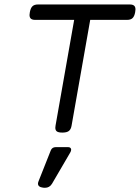

<svg xmlns="http://www.w3.org/2000/svg" viewBox="-20 -600 640 876"><path d="M598.1 -557.1Q598.1 -551.8 596.7 -544.4Q593.3 -525.4 584.7 -517.3Q576.2 -509.3 559.6 -509.3H391.6L306.6 -26.9Q303.7 -9.8 294.2 -2.4Q284.7 4.9 265.1 4.9H264.2Q247.1 4.9 239.7 -0.2Q232.4 -5.4 232.4 -17.1Q232.4 -19 233.4 -26.9L318.4 -509.3H140.6Q127.4 -509.3 121.1 -514.6Q114.7 -520 114.7 -531.7Q114.7 -537.1 116.2 -544.4Q119.6 -563.5 128.2 -571.5Q136.7 -579.6 153.3 -579.6H572.3Q585.4 -579.6 591.8 -574.2Q598.1 -568.8 598.1 -557.1ZM304.7 83Q304.7 88.9 300.3 96.2L217.3 238.3Q206.1 256.8 185.1 256.8Q179.7 256.8 176.8 256.3Q153.3 253.4 153.3 237.8Q153.3 233.4 155.8 227.1L211.4 86.9Q217.3 71.3 234.4 71.3H291Q297.4 71.3 301 74.5Q304.7 77.6 304.7 83Z"/></svg>

Font: Courier Prime Sans
Style: Italic
Weight: 400
Italic angle: -10°
Designer: Alan Dague-Greene
Foundry: Quote-Unquote Apps
Version: Version 3.020